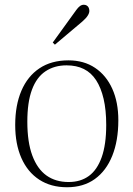

<svg xmlns="http://www.w3.org/2000/svg" viewBox="-20 -774 561 808"><path d="M262 14Q194 14 145 -18Q96 -50 70 -109Q44 -168 44 -248Q44 -331 70 -392Q96 -453 146 -486.5Q196 -520 268 -520Q333 -520 380 -488.5Q427 -457 452.5 -400.5Q478 -344 478 -268Q478 -182 452.5 -118.5Q427 -55 379 -20.5Q331 14 262 14ZM269 -8Q319 -8 354 -33.5Q389 -59 408 -112.5Q427 -166 427 -248Q427 -311 416 -358Q405 -405 384.5 -436.5Q364 -468 333 -483.5Q302 -499 260 -499Q209 -499 171.5 -474Q134 -449 114.5 -396.5Q95 -344 95 -262Q95 -176 116 -119.5Q137 -63 175.5 -35.5Q214 -8 269 -8ZM211 -586 202 -595 301 -732Q309 -743 316.5 -748.5Q324 -754 333 -754Q340 -754 345.5 -750.5Q351 -747 353.5 -741Q356 -735 356 -728Q356 -719 349 -708Q342 -697 326 -683Z"/></svg>

Font: Literata 60pt ExtraLight
Style: Regular
Weight: 250
Designer: Latin by Veronika Burian and Jose Scaglione. Greek by Irene Vlachou. Cyrillic by Vera Evstafieva.
Foundry: TypeTogether
Version: Version 3.103;gftools[0.9.29]